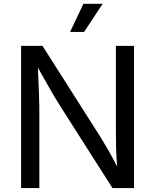

<svg xmlns="http://www.w3.org/2000/svg" viewBox="-20 -962 793 982"><path d="M87.9 0V-727.5H197.3L493.2 -262.2Q507.8 -238.8 531 -199Q554.2 -159.2 579.1 -109.9Q574.7 -162.6 573.7 -207.3Q572.8 -252 572.8 -281.2V-727.5H665.5V0H555.2L291.5 -414.1Q274.9 -439.9 258.5 -467.3Q242.2 -494.6 222.2 -530.3Q202.1 -565.9 173.8 -616.2Q176.8 -546.4 179 -493.9Q181.2 -441.4 181.2 -415V0ZM338.4 -798.8 406.7 -942.4H504.9L410.2 -798.8Z"/></svg>

Font: Inter
Style: Regular
Weight: 400
Designer: Rasmus Andersson
Foundry: rsms
Version: Version 4.001;git-9221beed3